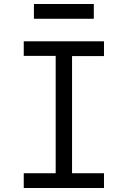

<svg xmlns="http://www.w3.org/2000/svg" viewBox="-20 -942 640 962"><path d="M99 0V-74H259V-662H99V-735H501V-661H341V-74H501V0ZM150 -848V-922H450V-848Z"/></svg>

Font: Iosevka Slab Extended
Style: Regular
Weight: 400
Width: 7
Monospace: yes
Designer: Belleve Invis
Foundry: Belleve Invis
Version: Version 11.1.1; ttfautohint (v1.8.3)